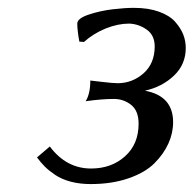

<svg xmlns="http://www.w3.org/2000/svg" viewBox="-20 -459 493 489"><path d="M309.1 -398.9Q280.3 -398.9 249.3 -386.5Q218.3 -374 193.8 -352.1L182.1 -353Q176.8 -381.8 176.8 -398.9Q176.8 -412.1 206.1 -421.9Q235.4 -431.6 266.6 -435.3Q297.9 -439 320.8 -439Q357.9 -439 385 -429.2Q412.1 -419.4 426.3 -403.3Q440.4 -387.2 446.8 -370.8Q453.1 -354.5 453.1 -336.9Q453.1 -294.9 423.1 -266.4Q393.1 -237.8 349.1 -228Q420.9 -214.8 420.9 -147.9Q420.9 -120.1 408.9 -93.5Q397 -66.9 373.3 -43.2Q349.6 -19.5 307.4 -4.9Q265.1 9.8 210.9 9.8Q183.1 9.8 160.2 3.7Q137.2 -2.4 120.8 -13.4Q104.5 -24.4 94.2 -34.7Q84 -44.9 74.2 -58.1L106.9 -85.9Q148.9 -29.8 211.9 -29.8Q263.7 -29.8 298.3 -60.8Q333 -91.8 333 -144Q333 -176.8 314 -191.9Q294.9 -207 270 -207Q239.3 -207 198.2 -201.2Q210 -220.2 210 -253.9Q211.4 -253.9 239.3 -250.5Q267.1 -247.1 279.8 -247.1Q316.9 -247.1 345.5 -272.2Q374 -297.4 374 -340.8Q374 -369.1 353.8 -383.5Q333.5 -397.9 309.1 -398.9Z"/></svg>

Font: Linear Smooth
Style: Italic
Weight: 400
Designer: Philipp H. Poll, Flanker
Foundry: Philipp H. Poll, reworked by Flanker
Version: Version 1.061 | FøM Fix